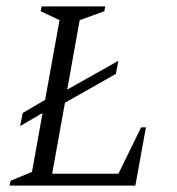

<svg xmlns="http://www.w3.org/2000/svg" viewBox="-20 -580 553 600"><path d="M10 0 13 -15 80 -43 113 -227 43 -186 51 -227 121 -268 166 -517 107 -545 110 -560H309L306 -545L229 -517L190 -300L350 -390L342 -349L183 -259L143 -37H350L421 -182H436L403 0Z"/></svg>

Font: Spectral SC Light
Style: Italic
Weight: 300
Italic angle: -10°
Designer: Jean-Baptiste Levee
Foundry: Production Type
Version: Version 2.001